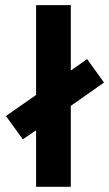

<svg xmlns="http://www.w3.org/2000/svg" viewBox="-20 -720 421 740"><path d="M119.1 0V-217.8L67.9 -183.1L2.9 -272.9L119.1 -354V-700.2H252.9V-448.2L315.9 -492.2L380.9 -401.9L252.9 -312V0Z"/></svg>

Font: TitilliumWeb-Bold
Style: Bold
Weight: 700
Version: Version 1.001;PS 57.000;hotconv 1.0.70;makeotf.lib2.5.55311